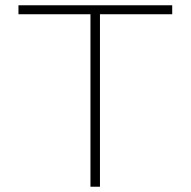

<svg xmlns="http://www.w3.org/2000/svg" viewBox="-20 -708 723 728"><path d="M323 0V-654H50V-688H633V-654H359V0Z"/></svg>

Font: Saira Expanded Thin
Style: Regular
Weight: 250
Width: 7
Designer: Hector Gatti with collaboration of the Omnibus-Type team
Foundry: Omnibus-Type
Version: Version 1.101